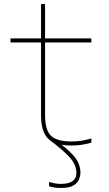

<svg xmlns="http://www.w3.org/2000/svg" viewBox="-20 -710 540 950"><path d="M281 220Q266 220 251 218Q236 216 223 212V190Q235 194 250.5 197Q266 200 281 200Q299 200 316.5 196Q334 192 346 180Q358 168 358 145Q358 104 323 66.5Q288 29 222 -20L237 -28Q303 16 340.5 56Q378 96 378 145Q378 159 371.5 176.5Q365 194 344.5 207Q324 220 281 220ZM334 10Q252 10 217.5 -24.5Q183 -59 183 -140V-500H32V-520H183V-690H203V-520H432V-500H203V-140Q203 -67 232 -38.5Q261 -10 334 -10Q361 -10 385 -14Q409 -18 432 -25V-4Q407 3 383.5 6.5Q360 10 334 10Z"/></svg>

Font: M PLUS 1 Code Thin
Style: Regular
Weight: 250
Designer: Coji Morishita
Foundry: UNDERFOREST DESIGN
Version: Version 1.002